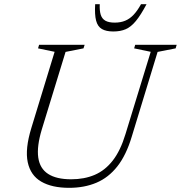

<svg xmlns="http://www.w3.org/2000/svg" viewBox="-20 -891 868 921"><path d="M180.5 -270Q156 -188.5 163.5 -135.5Q171 -82.5 210.8 -56.8Q250.5 -31 321.5 -31Q384.5 -31 434.2 -52.2Q484 -73.5 521 -121Q558 -168.5 582 -248L703 -642.5L623.5 -659L628.5 -676H827.5L822.5 -659L736 -642L612 -235.5Q585.5 -147 543 -93Q500.5 -39 442.5 -14.5Q384.5 10 311.5 10Q229 10 177.8 -19.8Q126.5 -49.5 113 -113Q99.5 -176.5 130.5 -277.5L242 -642.5L162.5 -659L167.5 -676H386L380.5 -659L294.5 -642ZM530.5 -782.5Q559 -782.5 581 -791.8Q603 -801 621.2 -820.5Q639.5 -840 656.5 -871H683Q655.5 -819 632 -790.5Q608.5 -762 583.2 -751Q558 -740 523.5 -740Q489 -740 468.8 -751.8Q448.5 -763.5 441 -792Q433.5 -820.5 436.5 -871H458.5Q457 -840 463.2 -820.2Q469.5 -800.5 485.8 -791.5Q502 -782.5 530.5 -782.5Z"/></svg>

Font: Newsreader 16pt 16pt Light
Style: Italic
Weight: 300
Italic angle: -17°
Version: Version 1.003